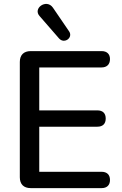

<svg xmlns="http://www.w3.org/2000/svg" viewBox="-20 -968 629 988"><path d="M284 -770C311 -740 357 -774 336 -806L252 -929C219 -976 147 -925 184 -885ZM503 0C530 0 546 -15 546 -42C546 -69 530 -84 503 -84H182V-316H481C509 -316 524 -331 524 -358C524 -385 509 -400 481 -400H182V-621H503C530 -621 546 -637 546 -664C546 -690 530 -705 503 -705H138C102 -705 82 -685 82 -649V-56C82 -20 102 0 138 0Z"/></svg>

Font: Nunito SemiBold
Style: Regular
Weight: 600
Designer: Vernon Adams
Foundry: Vernon Adams
Version: Version 3.602